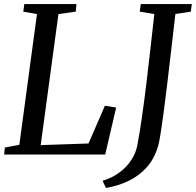

<svg xmlns="http://www.w3.org/2000/svg" viewBox="-24 -763 966 948"><path d="M-3.5 0 0 -34.5 71.5 -48 158.5 -693.5 91 -705.5 96 -743H353.5L350 -705.5L264.5 -693.5L177 -46.5L413 -54.5L494 -241L549.5 -232L495.5 0ZM499 165 482.5 129.5Q529.5 115.5 565.2 89Q601 62.5 624 27.5Q647 -7.5 654 -45.5Q666 -108.5 677.2 -187.2Q688.5 -266 699 -352.8Q709.5 -439.5 719.2 -526.8Q729 -614 738 -693.5L666 -705.5L671 -743H923L918 -705.5L842 -694Q831 -600 820.8 -511.2Q810.5 -422.5 801.2 -344.5Q792 -266.5 783.5 -204Q775 -141.5 768.2 -99.2Q761.5 -57 756 -39.5Q737.5 22.5 699.2 64.5Q661 106.5 609.2 131Q557.5 155.5 499 165Z"/></svg>

Font: Merriweather 48pt
Style: Italic
Weight: 400
Italic angle: -7.8°
Version: Version 2.101